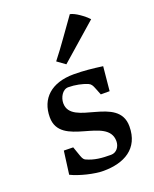

<svg xmlns="http://www.w3.org/2000/svg" viewBox="-150 -888 788 981"><g transform="rotate(-20 244.0 -397.0)"><path d="M68.4 -33.2C113.8 -10.7 191.4 8.3 240.7 8.3C352.1 8.3 442.4 -38.6 442.4 -160.6C442.4 -330.1 165 -258.3 165 -386.7C165 -417.5 185.1 -455.1 216.8 -455.1C252.9 -455.1 292.5 -446.8 319.8 -435.1C333.5 -429.2 338.9 -419.4 346.2 -400.4L360.8 -363.8H408.7L421.4 -495.1C368.2 -502.4 319.3 -507.8 265.6 -507.8C143.1 -507.8 75.7 -443.8 75.7 -342.8C75.7 -177.2 354 -248 354 -112.3C354 -83 335 -55.7 304.7 -55.7C254.9 -55.7 214.8 -59.1 172.4 -78.6C167.5 -81.5 161.1 -85 154.3 -104.5L135.7 -157.7L85 -158.7ZM248 -568.4 445.8 -741.7C422.4 -766.6 379.4 -798.3 352.1 -803.2C302.2 -734.9 255.4 -664.6 204.1 -600.1Z"/></g></svg>

Font: Donegal One
Style: Regular
Weight: 400
Designer: Gary Lonergan
Foundry: Sorkin Type Co.
Version: Version 1.004